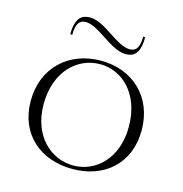

<svg xmlns="http://www.w3.org/2000/svg" viewBox="-106 -796 866 908"><g transform="rotate(15 327.0 -342.0)"><path d="M328 15C484 15 598 -83 598 -246C598 -409 484 -515 328 -515C171 -515 55 -409 55 -246C55 -83 171 15 328 15ZM328 -2C217 -2 118 -92 118 -246C118 -407 217 -498 328 -498C437 -498 535 -408 535 -246C535 -91 437 -2 328 -2ZM211 -673C275 -673 357 -575 431 -575C465 -575 500 -589 500 -676H490C490 -619 472 -602 443 -602C379 -602 298 -699 225 -699C191 -699 154 -686 154 -598H164C164 -655 182 -673 211 -673Z"/></g></svg>

Font: Sprat Light
Style: Regular
Weight: 300
Designer: Ethan Nakache
Foundry: Collletttivo
Version: Version 2.000;Glyphs 3.2 (3217)